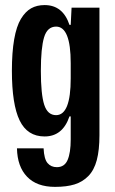

<svg xmlns="http://www.w3.org/2000/svg" viewBox="-20 -560 453 757"><path d="M196.8 176.8Q125 176.8 86.7 136.7Q48.3 96.7 46.9 24.9H151.9Q153.8 66.9 167.5 83Q181.2 99.1 204.1 99.1Q234.4 99.1 246.6 70.6Q258.8 42 258.8 -9.8V-101.1H253.9Q227.1 -22 155.8 -22Q87.9 -22 57.4 -85.2Q26.9 -148.4 26.9 -280.8Q26.9 -353.5 35.9 -405Q44.9 -456.5 62.5 -485.6Q80.1 -514.6 102.8 -527.3Q125.5 -540 155.8 -540Q228 -540 253.9 -461.9H258.8L262.2 -529.8H372.1V-26.9Q372.1 31.7 361.6 71.3Q351.1 110.8 328.4 134Q305.7 157.2 274.2 167Q242.7 176.8 196.8 176.8ZM141.1 -280.8Q141.1 -188.5 154.3 -147.2Q167.5 -106 201.2 -106Q258.8 -106 258.8 -251V-311Q258.8 -455.1 201.2 -455.1Q166.5 -455.1 153.8 -412.8Q141.1 -370.6 141.1 -280.8Z"/></svg>

Font: Lumene Sans Condensed
Style: Bold
Weight: 600
Width: 3
Designer: Deni Anggara
Version: Version 1.003;Glyphs 3.1.2 (3151)